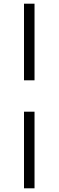

<svg xmlns="http://www.w3.org/2000/svg" viewBox="-20 -820 317 1040"><path d="M167 -800V-385H110V-800ZM110 200V-215H167V200Z"/></svg>

Font: Nacelle Light
Style: Regular
Weight: 300
Designer: Sora Sagano
Foundry: Sora Sagano
Version: Version 1.000;FEAKit 1.0